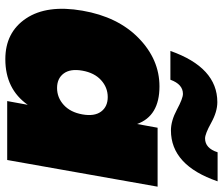

<svg xmlns="http://www.w3.org/2000/svg" viewBox="-78 -751 836 720"><g transform="rotate(90 340.0 -391.0)"><path d="M304 -571Q415 -571 445 -487L459 -564H680L580 0H359L373 -77Q314 7 202 7Q101 7 49 -71Q-3 -149 20 -282Q43 -415 123 -493Q203 -571 304 -571ZM373.5 -212Q401 -237 409 -282Q417 -327 398.5 -352Q380 -377 344 -377Q308 -377 280.5 -352Q253 -327 245 -282Q237 -237 255.5 -212Q274 -187 310 -187Q346 -187 373.5 -212ZM171 -612Q233 -788 363 -788Q399 -788 440.5 -765Q482 -742 499 -742Q536 -742 551 -789H660Q600 -614 469 -614Q433 -614 391 -636.5Q349 -659 332 -659Q296 -659 279 -612Z"/></g></svg>

Font: Poppins Black
Style: Italic
Weight: 900
Italic angle: -10°
Designer: Ninad Kale (Devanagari), Jonny Pinhorn (Latin)
Foundry: Indian Type Foundry
Version: Version 3.200;PS 1.000;hotconv 16.6.54;makeotf.lib2.5.65590